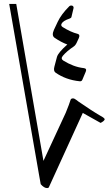

<svg xmlns="http://www.w3.org/2000/svg" viewBox="-20 -792 555 981"><path d="M494 -164 403 -215 230 164Q228 169 221 169Q205 169 188 149Q185 133 179.5 101.5Q174 70 166 24L27 -772H63L202 30L316 -216Q325 -239 331.5 -255.5Q338 -272 341 -283Q343 -287 346 -288Q356 -292 366 -284Q368 -283 372 -280Q376 -277 381 -273Q413 -251 440.5 -233Q468 -215 492 -201Q515 -189 515 -182Q512 -173 494 -164ZM334.2 -760.2Q337.8 -763.8 343.8 -763.8Q350.4 -763.8 353.4 -760.2Q357 -756 355.8 -750.6L345 -705Q343.8 -700.2 336 -697.2Q301.8 -685.8 294.6 -670.8Q289.2 -660.6 300.6 -653.4Q342 -627.6 376.2 -619.2Q390.6 -615.6 382.8 -597.6L372 -574.2Q365.4 -559.8 355.8 -553.8Q321.6 -531 301.2 -507Q288.6 -492 303.6 -482.4Q328.8 -466.8 354.9 -456.9Q381 -447 408 -444Q424.8 -442.2 418.2 -426L400.8 -384.6Q397.2 -375.6 387 -376.8Q316.2 -384 263.4 -421.2Q252 -429.6 258 -451.8L271.2 -501.6Q277.8 -523.8 324 -564.6Q307.8 -570.6 291.9 -579Q276 -587.4 259.2 -598.8Q242.4 -610.2 255.6 -639.6L274.8 -680.4Q292.8 -718.8 334.2 -760.2Z"/></svg>

Font: Amiri
Style: Regular
Weight: 400
Designer: Khaled Hosny
Version: Version 0.114